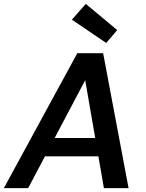

<svg xmlns="http://www.w3.org/2000/svg" viewBox="-40 -976 759 996"><path d="M-20 0 361 -700H495L627 0H499L402 -560L106 0ZM124 -165 173 -260H518L533 -165ZM511 -753 333 -874 405 -956 568 -820Z"/></svg>

Font: DM Sans 9pt SemiBold
Style: Italic
Weight: 600
Italic angle: -10°
Version: Version 4.004;gftools[0.9.30]